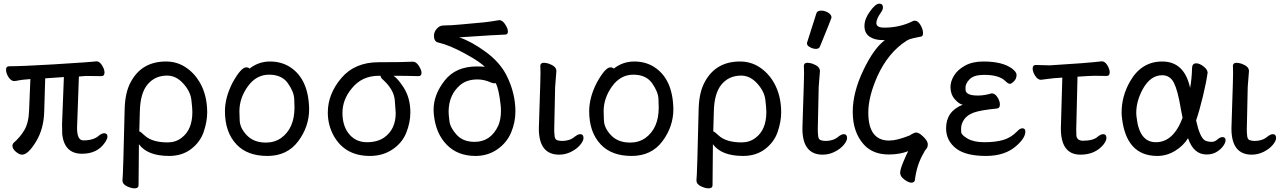

<svg xmlns="http://www.w3.org/2000/svg" viewBox="-20 -828 6992 1049"><path d="M101 17Q85 17 66.5 1Q48 -15 48 -31Q48 -41 55 -48Q90 -78 113.5 -118Q137 -158 139 -226L146 -396Q95 -392 82.5 -389Q70 -386 58 -385Q41 -385 27 -406Q13 -427 13 -448Q13 -466 30 -466Q99 -466 268 -476Q481 -489 507 -493Q524 -493 537.5 -471Q551 -449 551 -432Q551 -412 534 -412L450 -413L411 -410L401 -129Q401 -61 435 -61Q491 -61 519 -86Q536 -100 549 -100Q567 -100 567 -82Q567 -68 551 -46Q510 12 428 12Q333 12 320 -93Q319 -109 319 -149L329 -407L227 -400Q224 -312 221.5 -217.5Q219 -123 176 -53Q133 17 101 17Z M896 -50Q940 -50 972 -75Q1031 -119 1031 -216Q1031 -237 1025.5 -283Q1020 -329 981 -372Q942 -415 893 -415Q827 -415 786.5 -367Q746 -319 744 -218L741 -110Q747 -110 770 -88Q811 -50 896 -50ZM715 201Q697 201 673 189.5Q649 178 649 158Q653 127 661 -229Q663 -324 695 -381Q755 -492 887 -492Q946 -492 993.5 -461Q1041 -430 1072 -377Q1112 -307 1112 -214Q1112 -164 1093 -108Q1074 -52 1024.5 -14Q975 24 904 24Q786 24 739 -40L737 184Q737 201 715 201Z M1433 -49Q1480 -49 1516 -74Q1589 -127 1589 -241Q1589 -249 1587.5 -287.5Q1586 -326 1553 -373Q1520 -420 1450 -420Q1380 -420 1334 -356Q1288 -292 1288 -220Q1288 -214 1289.5 -171Q1291 -128 1329 -88.5Q1367 -49 1433 -49ZM1441 24Q1332 24 1273 -38Q1209 -105 1209 -220Q1209 -296 1251 -377Q1297 -460 1325 -460Q1338 -460 1343 -453Q1393 -492 1455 -492Q1517 -492 1564 -462Q1666 -397 1669 -232Q1669 -136 1609 -56Q1549 24 1441 24Z M2078 -76Q2142 -121 2142 -210Q2142 -221 2137 -280Q2132 -339 2072 -393Q2060 -403 2059 -414H2050Q1957 -414 1902 -345Q1851 -284 1851 -211Q1851 -134 1893 -89Q1929 -51 1985 -51Q2041 -51 2078 -76ZM2001 24Q1867 24 1805 -83Q1771 -143 1771 -213Q1771 -314 1844.5 -401Q1918 -488 2049 -488Q2185 -488 2236 -491Q2254 -491 2268.5 -468Q2283 -445 2283 -431Q2283 -412 2267 -412Q2200 -414 2130 -414Q2153 -399 2184 -352Q2222 -294 2222 -214Q2222 -159 2200 -103.5Q2178 -48 2125 -12Q2072 24 2001 24Z M2573 -53Q2662 -53 2703 -143Q2717 -177 2717 -223Q2717 -239 2715 -256Q2706 -338 2689 -374Q2688 -373 2679 -373Q2671 -373 2658 -379Q2624 -394 2589 -394Q2531 -394 2495 -364Q2431 -310 2431 -217Q2431 -202 2435.5 -166Q2440 -130 2475 -91.5Q2510 -53 2573 -53ZM2578 24Q2481 24 2421.5 -36.5Q2362 -97 2351 -197Q2349 -213 2349 -229Q2349 -311 2409.5 -388Q2470 -465 2585 -465Q2622 -465 2629 -462Q2605 -489 2521 -535Q2437 -581 2377 -595Q2351 -599 2351 -633Q2351 -653 2365.5 -670Q2380 -687 2398.5 -688.5Q2417 -690 2432 -690H2443Q2455 -690 2625 -706Q2655 -709 2708 -718Q2725 -718 2740 -695Q2755 -672 2755 -656Q2755 -639 2740 -639Q2712 -639 2489 -624Q2557 -601 2634.5 -544Q2712 -487 2748 -415Q2796 -319 2796 -219Q2796 -160 2772.5 -104Q2749 -48 2697 -12Q2645 24 2578 24Z M3035 17Q2924 17 2924 -126L2928 -254Q2933 -397 2933 -429L2932 -470Q2934 -485 2951 -485Q2963 -485 2979 -480Q3017 -466 3019 -445L3020 -442L3013 -353L3008 -122Q3008 -104 3010 -85Q3012 -66 3024.5 -62Q3037 -58 3051 -58Q3093 -58 3120 -81Q3138 -95 3150 -95Q3168 -95 3168 -74Q3168 -58 3149.5 -36Q3131 -14 3100 1.5Q3069 17 3035 17Z M3423 -49Q3470 -49 3506 -74Q3579 -127 3579 -241Q3579 -249 3577.5 -287.5Q3576 -326 3543 -373Q3510 -420 3440 -420Q3370 -420 3324 -356Q3278 -292 3278 -220Q3278 -214 3279.5 -171Q3281 -128 3319 -88.5Q3357 -49 3423 -49ZM3431 24Q3322 24 3263 -38Q3199 -105 3199 -220Q3199 -296 3241 -377Q3287 -460 3315 -460Q3328 -460 3333 -453Q3383 -492 3445 -492Q3507 -492 3554 -462Q3656 -397 3659 -232Q3659 -136 3599 -56Q3539 24 3431 24Z M4032 -50Q4076 -50 4108 -75Q4167 -119 4167 -216Q4167 -237 4161.5 -283Q4156 -329 4117 -372Q4078 -415 4029 -415Q3963 -415 3922.5 -367Q3882 -319 3880 -218L3877 -110Q3883 -110 3906 -88Q3947 -50 4032 -50ZM3851 201Q3833 201 3809 189.5Q3785 178 3785 158Q3789 127 3797 -229Q3799 -324 3831 -381Q3891 -492 4023 -492Q4082 -492 4129.5 -461Q4177 -430 4208 -377Q4248 -307 4248 -214Q4248 -164 4229 -108Q4210 -52 4160.5 -14Q4111 24 4040 24Q3922 24 3875 -40L3873 184Q3873 201 3851 201Z M4475 17Q4364 17 4364 -126L4368 -254Q4373 -397 4373 -429L4372 -470Q4374 -485 4391 -485Q4403 -485 4419 -480Q4457 -466 4459 -445L4460 -442L4453 -353L4448 -122Q4448 -104 4450 -85Q4452 -66 4464.5 -62Q4477 -58 4491 -58Q4533 -58 4560 -81Q4578 -95 4590 -95Q4608 -95 4608 -74Q4608 -58 4589.5 -36Q4571 -14 4540 1.5Q4509 17 4475 17ZM4438 -561Q4422 -561 4405.5 -570Q4389 -579 4389 -590Q4389 -598 4391 -600L4440 -754Q4444 -770 4467 -770Q4486 -770 4504.5 -759Q4523 -748 4523 -732Q4523 -728 4460 -574Q4455 -561 4438 -561Z M4959 170Q4944 170 4921 153Q4898 136 4898 116Q4898 98 4915.5 56Q4933 14 4942 -2Q4895 16 4836 16Q4748 16 4699 -39Q4639 -106 4639 -217Q4639 -323 4696.5 -443.5Q4754 -564 4814 -608H4815Q4815 -609 4802 -609Q4758 -609 4730.5 -628Q4703 -647 4703 -686Q4703 -724 4732 -764Q4763 -808 4784 -808Q4804 -808 4804 -787Q4804 -776 4794 -761Q4768 -725 4768 -702Q4768 -677 4811 -677Q4897 -677 4968 -713Q4973 -715 4978 -715Q4995 -715 5009 -691.5Q5023 -668 5023 -647Q5023 -629 5011 -628Q4992 -624 4970.5 -619.5Q4949 -615 4934 -606Q4832 -541 4773 -410Q4724 -299 4724 -213Q4724 -60 4838 -60Q4880 -60 4950 -88Q4974 -104 4986 -104Q4996 -104 5011 -93Q5049 -63 5049 -39Q5049 -23 5040.5 -14Q5032 -5 5027 7Q4989 71 4979 153Q4978 170 4959 170Z M5367 24Q5259 24 5206 -15Q5149 -58 5149 -127Q5149 -220 5240 -256Q5220 -259 5196.5 -286Q5173 -313 5173 -352Q5173 -384 5193 -416Q5213 -448 5253.5 -470Q5294 -492 5353 -492Q5459 -492 5511 -452Q5534 -434 5534 -419Q5534 -398 5520 -384Q5506 -370 5498 -370Q5488 -370 5473 -385Q5439 -419 5357 -419Q5301 -419 5278 -395.5Q5255 -372 5255 -350Q5255 -348 5255.5 -335.5Q5256 -323 5271.5 -314.5Q5287 -306 5323 -306Q5359 -306 5398 -318Q5416 -318 5429.5 -297Q5443 -276 5443 -257Q5443 -236 5426 -235Q5336 -226 5300.5 -213Q5265 -200 5248 -176Q5231 -152 5231 -125Q5231 -122 5231.5 -106.5Q5232 -91 5266 -71Q5300 -51 5358 -51Q5417 -51 5460 -63Q5503 -75 5538 -111Q5552 -127 5566 -127Q5582 -127 5582 -109Q5582 -75 5536 -34Q5474 24 5367 24Z M5883 17Q5776 17 5776 -127L5784 -404Q5733 -401 5706 -397Q5679 -393 5667 -392Q5650 -392 5636 -413.5Q5622 -435 5622 -454Q5622 -473 5639 -473L5716 -471Q5916 -483 6000 -493Q6017 -493 6030 -471.5Q6043 -450 6043 -433Q6043 -413 6026 -413L5961 -414Q5939 -414 5867 -409L5860 -118L5861 -86Q5864 -62 5893 -59Q5954 -59 5977 -81Q5995 -95 6007 -95Q6025 -95 6025 -74Q6025 -58 6007 -36Q5962 17 5883 17Z M6295 -51Q6391 -51 6441 -184L6431 -236Q6415 -333 6394 -375Q6373 -417 6330 -417Q6265 -417 6223 -340Q6188 -275 6188 -212Q6188 -199 6190 -186Q6205 -51 6295 -51ZM6303 24Q6134 24 6110 -183Q6108 -198 6108 -213Q6108 -303 6154 -383Q6216 -492 6330 -492Q6451 -492 6482 -348Q6491 -391 6493 -458Q6494 -482 6516 -482Q6533 -482 6554.5 -466Q6576 -450 6578 -432Q6571 -380 6552.5 -303Q6534 -226 6515 -170Q6535 -78 6563 -61Q6578 -53 6601 -53Q6617 -53 6631.5 -66Q6646 -79 6659 -79Q6676 -79 6676 -61Q6676 -49 6663.5 -31Q6651 -13 6628 1.5Q6605 16 6572 16Q6501 16 6471 -73Q6445 -31 6399.5 -3.5Q6354 24 6303 24Z M6819 17Q6708 17 6708 -126L6712 -254Q6717 -397 6717 -429L6716 -470Q6718 -485 6735 -485Q6747 -485 6763 -480Q6801 -466 6803 -445L6804 -442L6797 -353L6792 -122Q6792 -104 6794 -85Q6796 -66 6808.5 -62Q6821 -58 6835 -58Q6877 -58 6904 -81Q6922 -95 6934 -95Q6952 -95 6952 -74Q6952 -58 6933.5 -36Q6915 -14 6884 1.5Q6853 17 6819 17Z"/></svg>

Font: LXGW WenKai Medium
Style: Regular
Weight: 500
Designer: LXGW / Fontworks Inc.
Foundry: LXGW / Fontworks Inc.
Version: Version 1.501; October 10, 2024